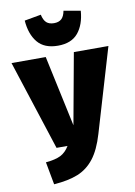

<svg xmlns="http://www.w3.org/2000/svg" viewBox="-125 -1000 759 1083"><g transform="rotate(-10 254.5 -458.5)"><path d="M390 -217Q364 -129 325.5 -80Q287 -31 232.5 -9Q178 13 95 19L71 -111Q126 -116 156 -131Q186 -146 207 -181H144L-23 -696H173L260 -290L334 -696H532ZM92 -919 187 -936Q194 -904 209.5 -890Q225 -876 253 -876Q280 -876 295.5 -890Q311 -904 317 -936L413 -919Q407 -840 368.5 -793.5Q330 -747 253 -747Q175 -747 136.5 -793.5Q98 -840 92 -919Z"/></g></svg>

Font: Fira Sans Extra Condensed Black
Style: Regular
Weight: 900
Width: 1
Designer: Carrois Corporate & Edenspiekermann AG
Foundry: Carrois Corporate GbR & Edenspiekermann AG
Version: Version 4.203